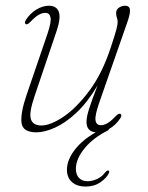

<svg xmlns="http://www.w3.org/2000/svg" viewBox="-20 -466 531 687"><path d="M411 -58.5Q417.5 -54.5 411 -43.5Q394 -17.5 368.5 -3.5L369.5 -1Q314.5 26 283.2 64Q252 102 251.5 137Q251.5 159.5 263 171Q274.5 182.5 293.5 182.5Q310.5 182.5 328 174.2Q345.5 166 356.5 150.5Q362 144 366.5 144Q373 144.5 370 152.5Q363 169.5 340.2 185.5Q317.5 201.5 287 201.5Q255 201.5 237.2 185.2Q219.5 169 219.5 141.5Q219.5 107 246.8 71Q274 35 322.5 7.5Q289.5 4.5 289.5 -30Q289.5 -47.5 298.8 -76.8Q308 -106 329 -160Q292.5 -99 253 -62.2Q213.5 -25.5 176.2 -9Q139 7.5 110.5 7.5Q61 7.5 57 -26.8Q53 -61 74.5 -124.5L150 -345.5Q164 -387 160.8 -403.5Q157.5 -420 142 -420Q131 -420 118.5 -413Q106 -406 89 -388Q78 -376.5 72.5 -379.5Q66 -383 72.5 -394.5Q87.5 -418 110.2 -431.8Q133 -445.5 155 -445.5Q182 -445.5 190.2 -424.2Q198.5 -403 183 -356.5L103 -120Q83 -60.5 90.8 -38.8Q98.5 -17 128 -17Q160.5 -17 207 -48.2Q253.5 -79.5 299.8 -141.5Q346 -203.5 376.5 -296.5Q393 -346.5 397 -362.8Q401 -379 401 -387Q401 -396 398.2 -403.2Q395.5 -410.5 395.5 -420Q395.5 -431.5 405.5 -438.5Q415.5 -445.5 428 -445.5Q443 -445.5 445 -431.8Q447 -418 434 -382L335 -98.5Q319 -52.5 321.8 -35.2Q324.5 -18 341.5 -18Q351.5 -18 364.2 -25Q377 -32 394.5 -51Q405.5 -61.5 411 -58.5Z"/></svg>

Font: Fraunces 72pt S050 Thin
Style: Italic
Weight: 100
Italic angle: -16°
Version: Version 1.000; ttfautohint (v1.8.3)